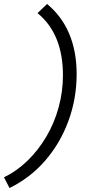

<svg xmlns="http://www.w3.org/2000/svg" viewBox="-55 -731 468 967"><path d="M182 -711Q256 -650 293.5 -561Q331 -472 331 -358Q331 -234 289.5 -121.5Q248 -9 172.5 78Q97 165 -7 216L-35 162Q31 130 85 77Q139 24 179 -44Q219 -112 240.5 -191Q262 -270 262 -352Q262 -560 134 -665Z"/></svg>

Font: Red Hat Text
Style: Italic
Weight: 400
Italic angle: -12°
Designer: Pentagram, MCKL
Foundry: Pentagram, MCKL
Version: Version 1.023